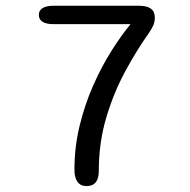

<svg xmlns="http://www.w3.org/2000/svg" viewBox="-20 -639 659 666"><path d="M114.7 -587.3Q114.7 -602.7 127.5 -610.8Q140.3 -619 165.5 -619H462.7Q517 -619 517 -578.5Q517 -563.2 512.1 -551.9Q507.2 -540.7 496.7 -524.8Q454.5 -465.5 414.4 -391.5Q374.3 -317.5 348.5 -230.7Q322.7 -143.8 322.7 -46Q322.7 6.5 280.2 6.5Q259.7 6.5 248.9 -8.1Q238.2 -22.7 238.2 -50.2Q238.2 -128.7 256.1 -202.5Q274 -276.3 303 -341.9Q332 -407.5 366.1 -461.7Q400.2 -515.8 432.8 -555.2H165.5Q140.3 -555.2 127.5 -563.5Q114.7 -571.8 114.7 -587.3Z"/></svg>

Font: Sono ExtraLight
Style: Regular
Weight: 200
Designer: Tyler Finck
Foundry: Tyler Finck
Version: Version 2.112